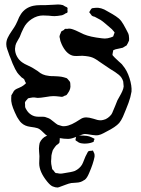

<svg xmlns="http://www.w3.org/2000/svg" viewBox="-20 -559 630 857"><path d="M542 -70Q536 -54 528.5 -37.5Q521 -21 512 -10Q496 8 456 28Q454 29 442 35.5Q430 42 420 44Q416 45 408 45Q400 45 370 40L359 39Q353 39 343 43Q337 45 332.5 47Q328 49 324 50Q300 61 284 61Q273 61 265 60Q257 59 251 58Q244 57 231 56.5Q218 56 207.5 53.5Q197 51 189 46Q185 44 173 32Q163 22 157 18Q148 12 134.5 10Q121 8 115 7Q91 4 76 -10Q70 -15 64 -24.5Q58 -34 56 -37Q52 -44 46 -58Q37 -78 33 -93Q29 -108 30 -123Q31 -126 30.5 -129Q30 -132 31 -134Q32 -136 37 -144Q41 -152 42 -153Q47 -159 54.5 -162.5Q62 -166 65 -167Q79 -173 85 -178Q86 -179 90.5 -182.5Q95 -186 96 -188L92 -195Q89 -203 88 -205Q83 -210 77 -213Q60 -230 57 -235Q49 -246 36 -276Q34 -283 28 -297Q21 -313 17 -326Q16 -329 12 -340Q8 -351 8 -362Q8 -377 14.5 -390.5Q21 -404 30 -417Q39 -430 44 -438Q50 -447 58 -465Q65 -484 74 -497Q93 -525 128 -533Q142 -536 159 -536Q176 -536 181 -536Q191 -536 201 -537Q211 -538 222 -538L239 -539Q250 -539 261 -536Q263 -535 271 -530Q272 -530 276 -528Q280 -526 281 -524Q282 -523 281.5 -520Q281 -517 281 -516Q281 -514 281.5 -509.5Q282 -505 281 -504Q280 -502 278 -501Q276 -500 274 -500Q266 -494 257 -491Q235 -487 223 -487Q214 -487 198 -489L172 -490Q146 -490 121.5 -474Q97 -458 85 -433Q81 -426 76 -414Q71 -402 68 -394Q65 -388 58 -376.5Q51 -365 49 -356Q47 -346 47 -341Q47 -323 56 -306.5Q65 -290 80 -280Q88 -274 106 -266Q127 -256 129 -254L148 -242Q161 -231 171 -227Q182 -222 200 -220Q207 -219 222 -219Q226 -219 240.5 -218Q255 -217 265 -214Q276 -211 278 -210Q281 -208 289 -198Q292 -195 292 -194Q294 -191 294 -181Q297 -162 283 -143L277 -135Q276 -134 273 -133Q270 -132 269 -132Q267 -131 263.5 -129Q260 -127 257 -127H253Q248 -127 245 -128Q229 -130 218 -130Q206 -130 184 -126Q160 -122 148 -122Q130 -125 126 -124Q122 -124 114 -122Q112 -121 109.5 -121Q107 -121 105 -120L102 -116Q100 -114 96.5 -110Q93 -106 92 -103Q91 -101 91.5 -97.5Q92 -94 92 -92V-84Q92 -78 97 -71Q105 -56 119 -47Q133 -38 151 -38H166Q176 -38 181 -37Q184 -36 195 -32Q204 -29 219 -16Q231 -6 238 -2Q254 3 258 4Q283 7 318 -14Q333 -24 343 -29.5Q353 -35 365 -35Q377 -35 397 -29Q416 -22 429 -22Q434 -22 442 -24Q452 -26 461.5 -33Q471 -40 477 -48Q480 -52 481 -55Q482 -58 483 -60L494 -86Q502 -106 504 -111Q510 -123 514 -129Q520 -139 525.5 -151Q531 -163 532 -173L531 -184Q531 -191 530 -195Q525 -213 510.5 -225Q496 -237 472 -251L432 -278Q406 -297 393 -302Q379 -308 348 -310L321 -309Q309 -309 303 -311Q274 -320 255 -362Q248 -377 247 -389Q247 -390 246 -392.5Q245 -395 246 -397Q246 -400 248 -405Q250 -410 251 -412L253 -418Q255 -420 265 -425Q266 -428 271 -430Q272 -431 275 -430.5Q278 -430 279 -430Q289 -432 293 -431Q296 -431 300.5 -429.5Q305 -428 308 -427Q317 -424 333 -416Q340 -412 354 -406Q382 -394 435 -388L448 -387Q460 -387 475 -392Q476 -393 480 -394Q484 -395 485 -396Q486 -398 486.5 -400Q487 -402 488 -404Q488 -406 490 -409.5Q492 -413 491 -415Q491 -416 486 -421Q480 -429 472 -435L451 -453Q437 -465 429 -470Q415 -478 403 -484Q394 -486 390 -489Q390 -489 381 -501Q378 -504 378 -505Q378 -506 381 -509Q382 -511 385 -516Q388 -521 391 -522Q393 -523 397.5 -523Q402 -523 405 -524Q431 -527 459 -509Q465 -506 482 -496Q499 -486 511 -476Q522 -466 531 -450Q540 -434 542 -430Q544 -425 549 -416.5Q554 -408 555 -401Q557 -387 556 -378Q555 -375 553 -371.5Q551 -368 550 -365Q548 -362 547 -360Q546 -358 546 -357L528 -346Q522 -344 512.5 -342.5Q503 -341 496 -339Q495 -338 491 -337Q487 -336 486 -335Q485 -334 484.5 -329Q484 -324 483 -322L482 -314Q483 -311 487 -307.5Q491 -304 492 -302L510 -285Q513 -282 519 -277Q525 -272 528 -267Q547 -245 558 -210.5Q569 -176 567 -150Q563 -125 553.5 -99.5Q544 -74 542 -70ZM378 213Q369 235 359 243Q358 244 352 247Q350 248 347 250Q344 252 340 253Q332 256 318.5 256.5Q305 257 298 258Q287 260 273 265.5Q259 271 250 274Q248 275 243.5 276.5Q239 278 237 278Q227 278 215 273Q205 269 191 252Q155 208 155 170L156 138Q156 133 154.5 118Q153 103 155 90L157 79Q161 69 169 60.5Q177 52 187 48Q200 43 220 45L231 47Q234 48 240 54Q247 58 247 59V61L246 70Q246 76 245 78Q243 81 238.5 84.5Q234 88 232 89Q227 94 219 106Q215 111 213.5 118.5Q212 126 211 128Q209 134 209 147L208 161Q208 173 211 185L213 196L219 202Q225 211 228 213Q230 214 236 214Q244 216 250 216Q256 216 266 214Q301 209 314 204Q335 194 346 176Q350 169 356 153Q362 137 367 129Q368 127 370.5 122Q373 117 375 116Q378 114 389 114Q390 113 393 113Q395 113 396 115Q397 117 397 118Q398 119 400.5 125Q403 131 402 141Q396 172 378 213ZM389 54 399 59Q401 59 401 60Q402 62 401 64.5Q400 67 399 68Q399 72 398 74Q397 75 394 75.5Q391 76 390 77Q376 82 356 82Q353 82 345.5 81Q338 80 334 78Q331 77 329 75.5Q327 74 326 73Q324 72 321.5 70.5Q319 69 317 67V65Q317 62 318 59Q319 56 319 54Q320 52 319.5 50.5Q319 49 320 48Q322 47 323.5 47.5Q325 48 326 48Q326 48 340 46Q356 46 367.5 47.5Q379 49 389 54Z"/></svg>

Font: Rubik-Burned
Style: Regular
Weight: 400
Designer: NaN (generative design), Hubert & Fischer (Rubik source font outlines)
Foundry: NaN, Hubert & Fischer
Version: Version 1.000